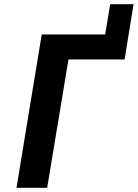

<svg xmlns="http://www.w3.org/2000/svg" viewBox="-20 -900 660 920"><path d="M59 0 180 -735H484L508 -880H620L577 -615H308L206 0Z"/></svg>

Font: Iosevka Heavy Extended
Style: Italic
Weight: 900
Width: 7
Italic angle: -9°
Monospace: yes
Designer: Belleve Invis
Foundry: Belleve Invis
Version: Version 32.5.0; ttfautohint (v1.8.4)